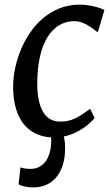

<svg xmlns="http://www.w3.org/2000/svg" viewBox="-20 -588 474 835"><path d="M68.8 139.6Q71.8 141.1 77.1 142.6Q82.5 144 88.6 144.8Q94.7 145.5 101.1 146Q107.4 146.5 113.3 146.5Q133.8 146.5 150.4 137.9Q167 129.4 178.5 113.5Q189.9 97.7 196.3 75.2Q202.6 52.7 202.6 24.9Q202.6 20.5 202.4 16.8Q202.1 13.2 202.1 9.3Q163.1 7.3 132.3 -8.3Q101.6 -23.9 80.3 -52Q59.1 -80.1 48.1 -120.1Q37.1 -160.2 37.1 -210.4Q37.1 -248 45.4 -289.1Q53.7 -330.1 70.1 -369.9Q86.4 -409.7 110.6 -445.6Q134.8 -481.4 167 -508.5Q199.2 -535.6 239 -551.8Q278.8 -567.9 326.2 -567.9Q339.4 -567.9 354 -566.2Q368.7 -564.5 382.8 -561.5Q397 -558.6 410.4 -554.2Q423.8 -549.8 434.1 -544.4L405.3 -447.3Q402.8 -449.7 399.7 -451.7Q396.5 -453.6 394 -455.6Q373 -472.7 349.9 -484.4Q326.7 -496.1 303.2 -496.1Q267.1 -496.1 237.3 -478.3Q207.5 -460.4 186.3 -426Q165 -391.6 153.6 -340.8Q142.1 -290 142.1 -224.6Q142.1 -181.2 149.2 -149.9Q156.2 -118.7 169.2 -98.4Q182.1 -78.1 200.4 -68.6Q218.8 -59.1 241.2 -59.1Q259.3 -59.1 274.7 -62.3Q290 -65.4 304.9 -72.3Q319.8 -79.1 335.9 -89.6Q352.1 -100.1 372.1 -114.7L391.6 -74.7Q384.3 -65.9 371.8 -54.2Q359.4 -42.5 342.5 -31Q325.7 -19.5 304.2 -9.5Q282.7 0.5 257.3 5.4Q263.2 26.9 263.2 56.2Q263.2 99.6 252.4 131.6Q241.7 163.6 223.1 184.8Q204.6 206.1 179.4 216.6Q154.3 227.1 125 227.1Q105.5 227.1 87.4 223.1Q69.3 219.2 61 213.4L68.8 139.6Z"/></svg>

Font: Merriweather
Style: Italic
Weight: 400
Italic angle: -7°
Designer: Eben Sorkin ( eben@eyebytes.com )
Foundry: Eben Sorkin ( eben@eyebytes.com )
Version: Version 1.005; ttfautohint (v0.97) -l 13 -r 13 -G 200 -x 24 